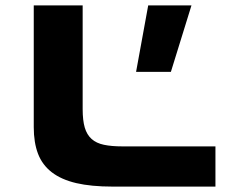

<svg xmlns="http://www.w3.org/2000/svg" viewBox="-20 -691 858 711"><path d="M286.1 -287.1Q286.1 -245.1 293.9 -218.5Q301.8 -191.9 319.3 -176.3Q336.9 -160.6 365 -154.8Q393.1 -148.9 434.1 -148.9H777.8V0H397Q317.9 0 262.5 -12.9Q207 -25.9 171.9 -53Q136.7 -80.1 120.8 -121.6Q105 -163.1 105 -220.2V-670.9H286.1ZM612.8 -424.8H483.9L528.8 -670.9H689Z"/></svg>

Font: Syncopate
Style: Bold
Weight: 700
Designer: Astigmatic (AOETI)
Foundry: Astigmatic (AOETI)
Version: Version 1.001 2011